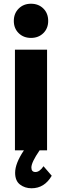

<svg xmlns="http://www.w3.org/2000/svg" viewBox="-20 -805 330 1028"><path d="M238 -693Q238 -653 212 -627.5Q186 -602 146 -602Q106 -602 80 -627.5Q54 -653 54 -693Q54 -733 80 -759Q106 -785 146 -785Q186 -785 212 -759.5Q238 -734 238 -693ZM60 0V-539H232V0H192Q148 64 148 92Q148 116 170 116Q192 116 213 85L257 136Q218 203 149 203Q113 203 87 183Q61 163 61 120Q61 70 108 0Z"/></svg>

Font: Trueno
Style: Bd
Weight: 700
Designer: Julieta Ulanovsky
Foundry: Julieta Ulanovsky
Version: Version 3.001b